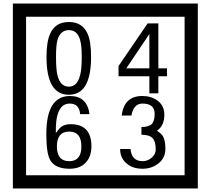

<svg xmlns="http://www.w3.org/2000/svg" viewBox="-20 -980 1195 1090"><path d="M1103 90H53V-960H1103ZM1028 15V-885H128V15ZM497 -656Q497 -442 371 -442Q244 -442 244 -656Q244 -744 265 -789Q294 -855 371 -855Q448 -855 477 -789Q497 -745 497 -656ZM444 -656Q444 -723 435 -752Q420 -809 371 -809Q322 -809 306 -752Q298 -723 298 -656Q298 -587 306 -553Q322 -488 371 -488Q419 -488 435 -554Q444 -587 444 -656ZM928 -547H879V-450H828V-547H653V-605L818 -847H879V-592H928ZM828 -592V-787L697 -592ZM499 -149Q499 -91 466.5 -56.5Q434 -22 375 -22Q291 -22 264 -73Q243 -111 243 -219Q243 -435 377 -435Q475 -435 488 -332H435Q430 -392 376 -392Q293 -392 297 -225Q318 -253 328 -260Q348 -275 381 -275Q499 -275 499 -149ZM442 -149Q442 -233 373 -233Q303 -233 303 -149Q303 -65 373 -65Q442 -65 442 -149ZM919 -136Q919 -84 880.5 -53Q842 -22 789 -22Q734 -22 700 -51Q662 -82 662 -134H721Q727 -65 790 -65Q818 -65 841 -84.5Q864 -104 864 -132Q864 -177 846 -196Q828 -215 783 -215V-259Q825 -259 841.5 -276Q858 -293 858 -334Q858 -392 789 -392Q738 -392 726 -324H671Q684 -435 788 -435Q839 -435 874 -409Q913 -380 913 -330Q913 -265 871 -238Q895 -222 903 -210Q919 -185 919 -136Z"/></svg>

Font: Unicode BMP Fallback SIL
Style: Regular
Weight: 400
Foundry: NRSI, SIL International
Version: Version 5.1 Based on Unicode 5.1